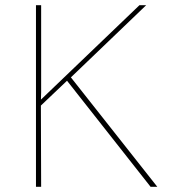

<svg xmlns="http://www.w3.org/2000/svg" viewBox="-20 -722 681 742"><path d="M139 -365 138 -331 135 -334 519 -702H545L254 -423L588 0H562L239 -410L138 -314L139 0H119V-702H139Z"/></svg>

Font: Josefin Sans Thin Thin
Style: Regular
Weight: 250
Version: Version 2.001